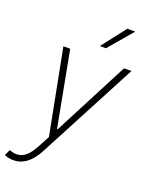

<svg xmlns="http://www.w3.org/2000/svg" viewBox="-197 -870 910 1175"><g transform="rotate(20 258.0 -282.5)"><path d="M40.8 214.5Q6.4 214.5 -18.1 201.7L0.4 163.7Q47.9 182.5 85.2 164.8Q122.5 147 155.9 85.2L197.8 6.7L90.9 -545.5H135.3L227.6 -55.8H231.5L485.8 -545.5H534.1L192.8 102.3Q132.8 214.5 40.8 214.5ZM300.1 -623.2 421.9 -780.2H473.4L339.8 -623.2Z"/></g></svg>

Font: Inter UI Extra Light
Style: Italic
Weight: 200
Italic angle: -9.39999°
Designer: Rasmus Andersson
Foundry: rsms
Version: 3.2;8d6f07862